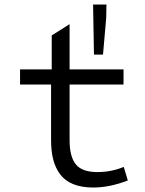

<svg xmlns="http://www.w3.org/2000/svg" viewBox="-20 -817 640 850"><path d="M396 -575.2 392.1 -796.9H451.2L450.2 -737.8L436 -575.2ZM393.1 13.2Q341.3 13.2 304.4 -1.7Q267.6 -16.6 246.3 -45.2Q225.1 -73.7 215.6 -110.8Q206.1 -147.9 206.1 -196.8V-442.9H68.8V-509.8H209V-660.2L288.1 -710V-509.8H526.9V-442.9H288.1V-195.8Q288.1 -123.5 315.7 -89.4Q343.3 -55.2 411.1 -55.2Q472.7 -55.2 527.8 -78.1L545.9 -18.1Q465.3 13.2 393.1 13.2Z"/></svg>

Font: Office Code Pro D
Style: Regular
Weight: 400
Designer: Nathan Rutzky & Paul D. Hunt
Foundry: Adobe Systems Incorporated
Version: Version 1.004;PS 001.004;hotconv 1.0.70;makeotf.lib2.5.58329